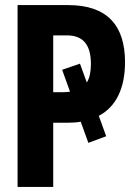

<svg xmlns="http://www.w3.org/2000/svg" viewBox="-20 -734 540 754"><path d="M49 0H189V-252H244C263 -252 281 -253 297 -256L327 -173L397 -199L368 -279C440 -317 471 -394 471 -490C471 -634 401 -714 248 -714H49ZM230 -372H189V-595H243C304 -595 337 -561 337 -483C337 -452 332 -428 321 -410L294 -484L224 -460L255 -374C247 -373 239 -372 230 -372Z"/></svg>

Font: Noto Sans Mono ExtraCondensed ExtraBold
Style: Regular
Weight: 800
Width: 2
Designer: Monotype Design Team
Foundry: Monotype Imaging Inc.
Version: Version 2.014